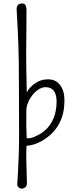

<svg xmlns="http://www.w3.org/2000/svg" viewBox="-20 -838 438 1110"><path d="M132.3 -208Q130.9 -93.3 134.3 -39.1Q153.8 -36.1 178.7 -46.9Q209.5 -60.1 230.5 -76.2Q251.5 -92.3 268.6 -116.2Q307.1 -170.9 307.1 -251Q307.1 -312 270.5 -329.1Q259.8 -334 241.9 -334Q224.1 -334 204.1 -321.5Q184.1 -309.1 168.9 -290Q137.7 -252 132.3 -208ZM133.3 -777.3 131.3 -514.6Q131.3 -448.7 134.8 -304.7Q151.4 -333 177.7 -352.5Q213.4 -379.4 257.8 -379.4Q302.2 -379.4 327.4 -346.2Q352.5 -313 352.5 -260.7Q352.5 -208.5 341.8 -172.4Q331.1 -136.2 313.2 -108.2Q295.4 -80.1 272.2 -59.3Q249 -38.6 224.6 -24.4Q177.2 2.4 133.3 4.9Q131.8 29.8 131.8 74.2L135.7 222.7Q135.7 243.2 116.2 250.5Q110.8 252.4 103.5 252.4Q96.2 252.4 87.6 245.4Q79.1 238.3 80.1 222.2Q90.8 54.2 90.3 -58.1Q89.4 -269 89.4 -348.1Q89.4 -427.2 88.6 -474.6Q87.9 -522 86.4 -570.8Q84.5 -640.6 76.2 -782.7Q75.2 -809.6 95.7 -816.4Q100.6 -817.9 105 -817.9Q122.6 -818.8 127.9 -807.1Q133.3 -795.4 133.3 -777.3Z"/></svg>

Font: Pompiere
Style: Regular
Weight: 400
Designer: Karolina Lach
Foundry: Sorkin Type Co.
Version: Version 1.002